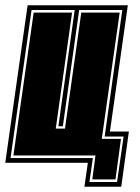

<svg xmlns="http://www.w3.org/2000/svg" viewBox="-46 -619 533 730"><path d="M275 91 288 0H-26L59 -599H440L372 -119H444L415 91ZM294 73H399L424 -100H352L419 -581H255L193 -139H176L238 -581H74L-6 -18H307ZM305 63 317 -28H5L82 -571H228L166 -130H201L263 -571H409L341 -91H414L393 63Z"/></svg>

Font: Alumni Sans Collegiate One SC
Style: Italic
Weight: 400
Italic angle: -8°
Designer: Robert E. Leuschke
Foundry: Robert E. Leuschke
Version: Version 1.100